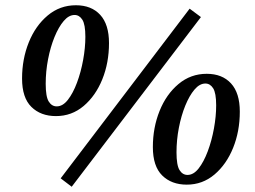

<svg xmlns="http://www.w3.org/2000/svg" viewBox="-20 -694 972 731"><path d="M193 -252Q135 -252 99.5 -287Q64 -322 64 -395Q64 -469 89.5 -532.5Q115 -596 161.5 -635Q208 -674 269 -674Q328 -674 361.5 -637.5Q395 -601 395 -530Q395 -455 369.5 -392Q344 -329 298.5 -290.5Q253 -252 193 -252ZM196 -289Q219 -289 238.5 -314Q258 -339 273 -379Q288 -419 296.5 -465.5Q305 -512 305 -554Q305 -601 293.5 -619Q282 -637 264 -637Q242 -637 222.5 -614Q203 -591 187.5 -553Q172 -515 163 -468.5Q154 -422 154 -375Q154 -326 165.5 -307.5Q177 -289 196 -289ZM253 17 211 -15 702 -661 745 -629ZM691 9Q633 9 597.5 -26Q562 -61 562 -134Q562 -208 587.5 -271.5Q613 -335 659.5 -374Q706 -413 767 -413Q826 -413 859.5 -376.5Q893 -340 893 -269Q893 -194 867.5 -131Q842 -68 796.5 -29.5Q751 9 691 9ZM694 -28Q717 -28 736.5 -53Q756 -78 771 -118Q786 -158 794.5 -204.5Q803 -251 803 -293Q803 -340 791.5 -358Q780 -376 762 -376Q740 -376 720.5 -353Q701 -330 685.5 -292Q670 -254 661 -207.5Q652 -161 652 -114Q652 -65 663.5 -46.5Q675 -28 694 -28Z"/></svg>

Font: Source Serif 4 SmText Semibold
Style: Italic
Weight: 600
Italic angle: -12°
Designer: Frank Grießhammer
Foundry: Adobe
Version: Version 4.005;hotconv 1.1.0;makeotfexe 2.6.0